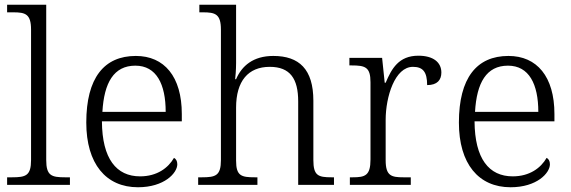

<svg xmlns="http://www.w3.org/2000/svg" viewBox="-20 -780 2411 810"><path d="M10 0H275V-32H254C197 -32 175 -39 175 -105V-760H10V-728H36C87 -728 111 -721 111 -655V-105C111 -39 89 -32 31 -32H10Z M562 10C673 10 728 -50 728 -87C728 -101 722 -110 714 -114C690 -72 643 -36 571 -36C471 -36 411 -110 410 -268H747V-299C747 -457 673 -544 553 -544C419 -544 344 -451 344 -263C344 -89 427 10 562 10ZM679 -308H412C419 -431 460 -503 551 -503C640 -503 679 -425 679 -308Z M816 0H1066V-32H1055C998 -32 976 -38 976 -102V-326C976 -438 1027 -498 1118 -498C1204 -498 1238 -448 1238 -352V0H1389V-32H1379C1322 -32 1302 -39 1302 -105V-355C1302 -488 1242 -544 1133 -544C1048 -544 1000 -502 976 -446H972C973 -451 976 -486 976 -514V-760H821V-728H836C888 -728 912 -721 912 -655V-105C912 -39 890 -32 832 -32H816Z M1456 0H1713V-32H1682C1631 -32 1607 -38 1607 -104V-274C1607 -372 1646 -498 1722 -498C1764 -498 1782 -477 1782 -421C1825 -421 1842 -443 1842 -474C1842 -517 1808 -545 1745 -545C1662 -545 1632 -490 1607 -431H1603L1592 -536H1454V-504H1463C1521 -504 1543 -497 1543 -433V-107C1543 -39 1520 -32 1468 -32H1456Z M2134 10C2245 10 2300 -50 2300 -87C2300 -101 2294 -110 2286 -114C2262 -72 2215 -36 2143 -36C2043 -36 1983 -110 1982 -268H2319V-299C2319 -457 2245 -544 2125 -544C1991 -544 1916 -451 1916 -263C1916 -89 1999 10 2134 10ZM2251 -308H1984C1991 -431 2032 -503 2123 -503C2212 -503 2251 -425 2251 -308Z"/></svg>

Font: Noto Serif Georgian Light
Style: Regular
Weight: 300
Designer: Monotype Design Team, Akaki Razmadze
Foundry: Google LLC
Version: Version 2.003